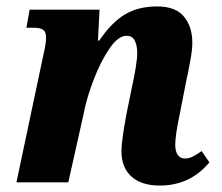

<svg xmlns="http://www.w3.org/2000/svg" viewBox="-20 -566 688 596"><path d="M357 -97Q357 -127 372 -209L388 -288Q406 -369 406 -402Q406 -424 398.5 -439.5Q391 -455 373 -455Q347 -455 320 -415.5Q293 -376 271.5 -320.5Q250 -265 241 -219L192 0H31L115 -397Q123 -431 123 -449Q123 -467 114 -473.5Q105 -480 82 -480H62L72 -536H289L284 -440H288Q326 -496 367.5 -521Q409 -546 468 -546Q525 -546 551 -514.5Q577 -483 577 -434Q577 -410 570.5 -377Q564 -344 563 -337Q559 -321 558 -314L538 -212Q524 -147 524 -116Q524 -96 532 -85Q540 -74 554 -74Q566 -74 577.5 -79.5Q589 -85 606 -97L630 -62Q570 10 476 10Q419 10 388 -18Q357 -46 357 -97Z"/></svg>

Font: Noto Serif NarrowExtraBold
Style: Italic
Weight: 800
Width: 4
Italic angle: -12°
Designer: Monotype Design Team
Foundry: Monotype Imaging Inc.
Version: Version 1.001